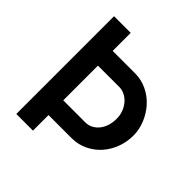

<svg xmlns="http://www.w3.org/2000/svg" viewBox="-191 -848 986 986"><g transform="rotate(45 302.5 -355.0)"><path d="M360 -579Q408 -579 449 -559Q490 -539 519.5 -505.5Q549 -472 565.5 -430.5Q582 -389 582 -347Q582 -301 566.5 -259Q551 -217 522.5 -184.5Q494 -152 454 -132.5Q414 -113 366 -113H199V0H78V-710H199V-579ZM360 -220Q382 -220 401 -230.5Q420 -241 433 -258Q446 -275 453 -297.5Q460 -320 460 -347Q460 -373 451.5 -395.5Q443 -418 428 -435.5Q413 -453 393.5 -462.5Q374 -472 354 -472H199V-220Z"/></g></svg>

Font: Rising Sun SemiBold
Style: Regular
Weight: 600
Designer: Matt McInerney, Pablo Impallari, Rodrigo Fuenzalida (Raleway font), Stephen Hutchings (Greek), Cristiano Sobral (main ch
Foundry: The Rising Sun Project Authors
Version: Version 4.327; ttfautohint (v1.8.4.7-5d5b-dirty)